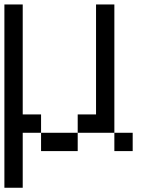

<svg xmlns="http://www.w3.org/2000/svg" viewBox="-20 -687 707 873"><path d="M0 166.7V-666.7H83.3V-166.7H166.7V-83.3H83.3V166.7ZM166.7 -83.3H333.3V0H166.7ZM333.3 -83.3V-166.7H416.7V-666.7H500V-83.3ZM500 -83.3H583.3V0H500Z"/></svg>

Font: Galmuri11 Regular
Style: Regular
Weight: 400
Designer: Minseo Lee (Quiple)
Version: Version 2.356;hotconv 1.1.0;makeotfexe 2.6.0 DEVELOPMENT